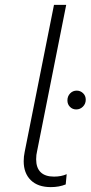

<svg xmlns="http://www.w3.org/2000/svg" viewBox="-20 -762 371 786"><path d="M77 -102Q77 -121 81 -140L201 -742H251L132 -144Q128 -128 128 -110Q128 -75 146.5 -57Q165 -39 201 -39Q231 -39 253 -49L249 -7Q222 4 188 4Q135 4 106 -24.5Q77 -53 77 -102ZM256 -351Q256 -368 267 -379.5Q278 -391 294 -391Q309 -391 320 -380.5Q331 -370 331 -354Q331 -337 319.5 -325.5Q308 -314 292 -314Q277 -314 266.5 -324.5Q256 -335 256 -351Z"/></svg>

Font: Montserrat Alternates Light
Style: Italic
Weight: 300
Italic angle: -11.3°
Designer: Julieta Ulanovsky
Foundry: Julieta Ulanovsky
Version: Version 7.200